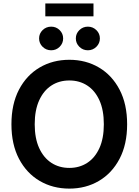

<svg xmlns="http://www.w3.org/2000/svg" viewBox="-20 -1085 805 1115"><path d="M382.8 10.3Q286.6 10.3 210.4 -34.4Q134.3 -79.1 90.3 -162.8Q46.4 -246.6 46.4 -363.3Q46.4 -480.5 90.3 -564.5Q134.3 -648.4 210.4 -693.1Q286.6 -737.8 382.8 -737.8Q478.5 -737.8 554.4 -693.1Q630.4 -648.4 674.3 -564.5Q718.3 -480.5 718.3 -363.3Q718.3 -246.6 674.3 -162.8Q630.4 -79.1 554.4 -34.4Q478.5 10.3 382.8 10.3ZM382.8 -109.9Q441.4 -109.9 486.6 -139.2Q531.7 -168.5 557.4 -225.1Q583 -281.7 583 -363.3Q583 -445.8 557.4 -502.4Q531.7 -559.1 486.6 -588.4Q441.4 -617.7 382.8 -617.7Q323.7 -617.7 278.6 -588.4Q233.4 -559.1 207.5 -502.2Q181.6 -445.3 181.6 -363.3Q181.6 -281.7 207.5 -225.1Q233.4 -168.5 278.6 -139.2Q323.7 -109.9 382.8 -109.9ZM490.2 -793Q461.4 -793 440.9 -813.2Q420.4 -833.5 420.4 -861.8Q420.4 -890.1 440.9 -910.2Q461.4 -930.2 490.2 -930.2Q519 -930.2 539.6 -910.2Q560.1 -890.1 560.1 -861.8Q560.1 -833.5 539.6 -813.2Q519 -793 490.2 -793ZM277.3 -793Q248 -793 227.5 -813.2Q207 -833.5 207 -861.8Q207 -890.1 227.5 -910.2Q248 -930.2 277.3 -930.2Q306.2 -930.2 326.4 -910.2Q346.7 -890.1 346.7 -861.8Q346.7 -833.5 326.4 -813.2Q306.2 -793 277.3 -793ZM522.9 -1064.9V-990.2H243.2V-1064.9Z"/></svg>

Font: V-Inter
Style: SemiBold-600
Weight: 600
Designer: Rasmus Andersson
Foundry: rsms
Version: Version 4.000;git-4146feb